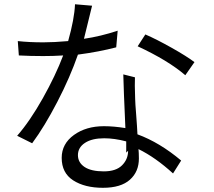

<svg xmlns="http://www.w3.org/2000/svg" viewBox="-20 -811 1003 901"><path d="M892.6 -519.5C869.1 -537.1 834 -559.6 787.1 -585.9C740.2 -612.3 698.2 -633.8 662.1 -649.4L626 -593.8C720.7 -549.8 794.9 -504.9 849.6 -458ZM532.2 -667C479.5 -649.4 426.8 -636.7 374 -628.9C379.9 -654.3 392.6 -706.1 412.1 -784.2L332 -791C330.1 -745.1 319.3 -687.5 299.8 -618.2C255.9 -614.3 216.8 -612.3 183.6 -612.3C138.7 -612.3 98.6 -614.3 63.5 -618.2L68.4 -550.8C105.5 -548.8 143.6 -547.9 182.6 -547.9C213.9 -547.9 245.1 -548.8 276.4 -550.8C252.9 -488.3 220.7 -420.9 180.7 -349.6C140.6 -278.3 100.6 -219.7 60.5 -173.8L130.9 -138.7C169.9 -191.4 209 -255.9 249 -333C289.1 -410.2 321.3 -484.4 345.7 -554.7C413.1 -563.5 472.7 -575.2 525.4 -588.9ZM581.1 -103.5C581.1 -76.2 571.3 -53.7 552.7 -35.2C534.2 -16.6 505.9 -6.8 466.8 -6.8C427.7 -6.8 397.5 -13.7 377 -27.3C356.4 -41 345.7 -59.6 345.7 -83C345.7 -106.4 356.4 -126 378.9 -140.6C401.4 -155.3 431.6 -162.1 468.8 -162.1C501 -162.1 535.2 -157.2 572.3 -147.5C572.3 -133.8 572.3 -116.2 572.3 -94.7ZM558.6 -461.9C559.6 -420.9 562.5 -336.9 568.4 -210C532.2 -215.8 499 -218.8 467.8 -218.8C412.1 -218.8 365.2 -205.1 327.1 -177.7C289.1 -150.4 269.5 -114.3 269.5 -70.3C269.5 -23.4 287.1 11.7 323.2 35.2C359.4 58.6 406.2 70.3 462.9 70.3C519.5 70.3 561.5 57.6 589.8 32.2C618.2 6.8 631.8 -26.4 631.8 -67.4C631.8 -85.9 630.9 -100.6 629.9 -111.3C683.6 -85 737.3 -46.9 792 2.9L830.1 -57.6C762.7 -114.3 694.3 -155.3 625 -180.7C624 -203.1 622.1 -233.4 619.1 -271.5C616.2 -309.6 614.3 -334 614.3 -345.7C612.3 -394.5 612.3 -428.7 613.3 -448.2Z"/></svg>

Font: Gen Shin Gothic P Normal
Style: Regular
Weight: 300
Designer: [Source Han Sans]
Ryoko NISHIZUKA  (kana & ideographs); Paul D. Hunt (Latin, Greek & Cyrillic); Wenlong ZHANG  (bopomofo
Version: Version 1.002.20150607